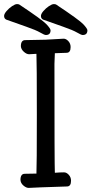

<svg xmlns="http://www.w3.org/2000/svg" viewBox="-71 -906 447 938"><path d="M153 -735Q146 -735 125.5 -747Q105 -759 57.5 -775.5Q10 -792 -40 -810Q-51 -815 -51 -828Q-51 -838 -39 -852Q-27 -866 -12 -876Q3 -886 12 -886Q19 -886 23 -884Q136 -809 156 -787.5Q176 -766 176 -758Q176 -735 153 -735ZM333 -735Q326 -735 305.5 -747Q285 -759 237.5 -775.5Q190 -792 140 -810Q129 -815 129 -828Q129 -838 141 -852Q153 -866 168 -876Q183 -886 192 -886Q199 -886 203 -884Q316 -809 336 -787.5Q356 -766 356 -758Q356 -735 333 -735ZM69 12Q57 12 43.5 0.5Q30 -11 29 -27Q29 -57 50 -57Q89 -57 107 -58Q109 -90 109 -348Q109 -603 107 -643Q83 -641 71 -641Q59 -641 45.5 -653Q32 -665 31 -680Q31 -710 52 -710L152 -712L240 -717Q252 -717 263 -705Q274 -693 274 -676Q274 -648 254 -648L197 -646L195 -594Q195 -97 197 -62Q224 -64 242 -64Q254 -64 265 -52Q276 -40 276 -23Q276 5 256 5Q96 10 69 12Z"/></svg>

Font: ToneOZ-Pinyin-WenKai-Medium
Style: Medium
Weight: 700
Designer: Fontworks Inc.
Foundry: ToneOZ
Version: Version 0.240331